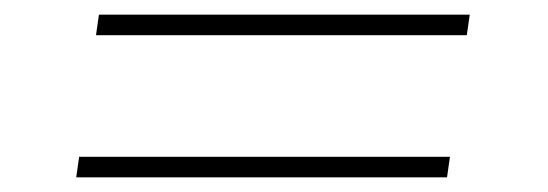

<svg xmlns="http://www.w3.org/2000/svg" viewBox="-20 -384 748 262"><path d="M594 -170H88L84 -142H590ZM621 -364H115L111 -336H617Z"/></svg>

Font: Josefin Slab Thin Light
Style: Italic
Weight: 300
Italic angle: -12°
Version: Version 2.000